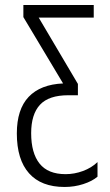

<svg xmlns="http://www.w3.org/2000/svg" viewBox="-20 -734 436 764"><path d="M237 10Q144 10 95.5 -44.5Q47 -99 47 -203Q47 -299 94 -348.5Q141 -398 231 -402L73 -666V-714H353V-664H134L290 -400V-355H252Q174 -355 139 -317Q104 -279 104 -204Q104 -125 137.5 -83Q171 -41 241 -41Q276 -41 310 -53.5Q344 -66 368 -89V-31Q347 -13 311.5 -1.5Q276 10 237 10Z"/></svg>

Font: Noto Sans ExtraCondensed Light
Style: Regular
Weight: 300
Width: 2
Designer: Monotype Design Team
Foundry: Monotype Imaging Inc.
Version: Version 2.013; ttfautohint (v1.8.4.7-5d5b)